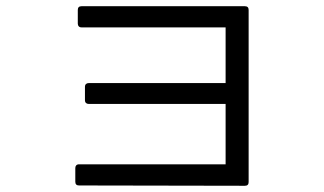

<svg xmlns="http://www.w3.org/2000/svg" viewBox="-20 -592 1040 617"><path d="M222 -8C222 0 226 4 234 4L767 5C775 5 779 1 779 -7V-560C779 -568 775 -572 767 -572H242C234 -572 230 -568 230 -560V-516C230 -509 234 -504 242 -504H705V-325H265C258 -325 253 -321 253 -313V-270C253 -262 258 -258 265 -258H705V-64H234C226 -64 222 -59 222 -52Z"/></svg>

Font: LINE Seed JP App_OTF Regular
Style: Regular
Weight: 400
Designer: LY Corporation & Fontrix & Fontworks
Version: Version 1.002